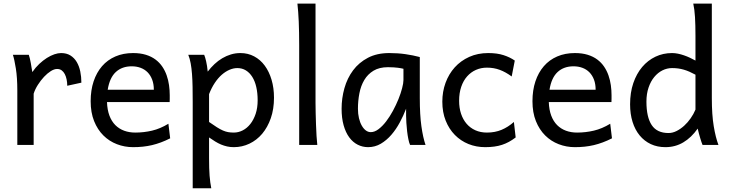

<svg xmlns="http://www.w3.org/2000/svg" viewBox="-20 -801 4032 1061"><path d="M75.7 0V-300.3Q75.7 -372.6 67.6 -422.6Q59.6 -472.7 51.3 -498H139.2Q142.1 -490.2 145 -477.8Q147.9 -465.3 150.4 -451.7Q152.8 -438 154.8 -424.8L158.7 -402.8Q176.3 -428.2 197 -447.8Q217.8 -467.3 239 -480.7Q260.3 -494.1 280.5 -501Q300.8 -507.8 317.4 -507.8Q348.1 -507.8 369.4 -494.4Q390.6 -481 404.1 -458.3Q417.5 -435.5 423.6 -406Q429.7 -376.5 429.7 -344.2L351.6 -327.1Q351.6 -345.2 348.1 -362.1Q344.7 -378.9 337.9 -391.8Q331.1 -404.8 320.6 -412.4Q310.1 -419.9 295.4 -419.9Q279.8 -419.9 260.7 -408Q241.7 -396 223.4 -376.5Q205.1 -356.9 189.5 -332.5Q173.8 -308.1 166 -283.2V0Z M571.3 -236.8Q572.8 -193.8 584.7 -162.1Q596.7 -130.4 617.4 -109.6Q638.2 -88.9 666.3 -78.6Q694.3 -68.4 727.5 -68.4Q774.9 -68.4 820.3 -79.1Q865.7 -89.8 910.6 -117.2L920.4 -36.6Q894.5 -23.4 869.6 -14.2Q844.7 -4.9 819.8 1Q794.9 6.8 769.3 9.5Q743.7 12.2 715.3 12.2Q668.5 12.2 626 -4.2Q583.5 -20.5 551.3 -52.5Q519 -84.5 500 -131.8Q481 -179.2 481 -241.7Q481 -302.2 497.3 -351.3Q513.7 -400.4 543.9 -435.3Q574.2 -470.2 617.7 -489Q661.1 -507.8 715.3 -507.8Q755.4 -507.8 786.1 -498.3Q816.9 -488.8 839.4 -471.9Q861.8 -455.1 877 -432.6Q892.1 -410.2 901.1 -384.3Q910.2 -358.4 914.1 -330.3Q918 -302.2 918 -274.9V-255.9Q918 -243.7 917.5 -236.8ZM708 -434.6Q654.3 -434.6 620.1 -403.1Q585.9 -371.6 575.2 -305.2H830.1Q830.1 -336.4 821 -360.6Q812 -384.8 795.7 -401.4Q779.3 -418 756.8 -426.3Q734.4 -434.6 708 -434.6Z M1135.3 -127Q1160.2 -109.4 1178.5 -97.9Q1196.8 -86.4 1211.9 -79.8Q1227.1 -73.2 1241 -70.8Q1254.9 -68.4 1272 -68.4Q1297.9 -68.4 1321.5 -80.6Q1345.2 -92.8 1363.5 -116Q1381.8 -139.2 1392.8 -172.1Q1403.8 -205.1 1403.8 -246.6Q1403.8 -287.1 1396.2 -320.1Q1388.7 -353 1374 -376.2Q1359.4 -399.4 1338.6 -412.1Q1317.9 -424.8 1291.5 -424.8Q1270.5 -424.8 1248.5 -415.5Q1226.6 -406.2 1205.8 -388.2Q1185.1 -370.1 1167 -343Q1148.9 -315.9 1135.3 -280.8ZM1108.4 -498Q1113.8 -485.4 1119.1 -462.2Q1124.5 -439 1127.9 -405.3Q1145 -427.7 1165.3 -446.8Q1185.5 -465.8 1208.3 -479.2Q1231 -492.7 1256.1 -500.2Q1281.2 -507.8 1308.6 -507.8Q1350.1 -507.8 1384.5 -489.5Q1418.9 -471.2 1443.1 -438.2Q1467.3 -405.3 1480.7 -360.1Q1494.1 -314.9 1494.1 -261.2Q1494.1 -198.7 1476.6 -148.2Q1459 -97.7 1429 -62Q1398.9 -26.4 1358.4 -7.1Q1317.9 12.2 1272 12.2Q1252.4 12.2 1235.1 8.3Q1217.8 4.4 1201.4 -2.4Q1185.1 -9.3 1168.9 -19.3Q1152.8 -29.3 1135.3 -41.5V73.2Q1135.3 102.5 1136 126.2Q1136.7 149.9 1138.2 169.9Q1139.6 189.9 1142.1 206.8Q1144.5 223.6 1147.5 239.3H1044.9V-236.8Q1044.9 -282.2 1044.2 -321Q1043.5 -359.9 1041 -392.3Q1038.6 -424.8 1033.7 -451.2Q1028.8 -477.5 1020.5 -498Z M1723.6 -231.9Q1723.6 -208.5 1724.4 -176.8Q1725.1 -145 1726.3 -112.3Q1727.5 -79.6 1729.2 -49.8Q1731 -20 1733.4 0H1633.3V-551.8Q1633.3 -623 1630.9 -680.9Q1628.4 -738.8 1623.5 -781.2H1723.6Z M2209.5 -420.9Q2203.6 -422.4 2196.3 -423.8Q2189 -425.3 2179 -426.5Q2168.9 -427.7 2155.5 -428.7Q2142.1 -429.7 2124 -429.7Q2076.2 -429.7 2044.2 -410.4Q2012.2 -391.1 1993.2 -359.1Q1974.1 -327.1 1966.1 -285.6Q1958 -244.1 1958 -200.2Q1958 -171.9 1963.6 -148.2Q1969.2 -124.5 1979 -107.2Q1988.8 -89.8 2001.5 -80.3Q2014.2 -70.8 2028.8 -70.8Q2050.3 -70.8 2072 -87.4Q2093.8 -104 2113.8 -130.1Q2133.8 -156.2 2151.4 -188.7Q2168.9 -221.2 2181.9 -253.2Q2194.8 -285.2 2202.1 -313.5Q2209.5 -341.8 2209.5 -358.9ZM2246.1 0Q2240.7 -11.7 2236.6 -32.2Q2232.4 -52.7 2229.7 -75.9Q2227.1 -99.1 2225.6 -122.1Q2224.1 -145 2224.1 -161.1V-200.2Q2209.5 -162.1 2189.2 -124.3Q2168.9 -86.4 2142.8 -56.2Q2116.7 -25.9 2084.5 -6.8Q2052.2 12.2 2014.2 12.2Q1983.4 12.2 1956.5 -1.5Q1929.7 -15.1 1909.9 -42Q1890.1 -68.8 1878.9 -108.6Q1867.7 -148.4 1867.7 -200.2Q1867.7 -258.3 1883.3 -313.7Q1898.9 -369.1 1931.2 -412.4Q1963.4 -455.6 2013.2 -481.7Q2063 -507.8 2131.3 -507.8Q2178.7 -507.8 2220.7 -501.7Q2262.7 -495.6 2299.8 -485.8V-258.8Q2299.8 -166.5 2308.6 -103.8Q2317.4 -41 2331.5 0Z M2829.6 -41.5Q2811 -27.3 2792.7 -17.3Q2774.4 -7.3 2754.4 -0.7Q2734.4 5.9 2711.4 9Q2688.5 12.2 2661.1 12.2Q2611.8 12.2 2568.8 -5.1Q2525.9 -22.5 2493.7 -55.2Q2461.4 -87.9 2442.9 -134.3Q2424.3 -180.7 2424.3 -239.3Q2424.3 -294.4 2442.1 -343.3Q2460 -392.1 2492.9 -428.7Q2525.9 -465.3 2573 -486.6Q2620.1 -507.8 2678.2 -507.8Q2727.1 -507.8 2762.5 -496.3Q2797.9 -484.9 2824.7 -466.3L2807.6 -378.4Q2774.4 -402.8 2741.7 -415Q2709 -427.2 2670.9 -427.2Q2638.2 -427.2 2610.1 -414.8Q2582 -402.3 2561.3 -378.9Q2540.5 -355.5 2528.8 -321.3Q2517.1 -287.1 2517.1 -244.1Q2517.1 -204.6 2527.8 -172.4Q2538.6 -140.1 2558.6 -116.9Q2578.6 -93.8 2606.9 -81.1Q2635.3 -68.4 2670.9 -68.4Q2715.3 -68.4 2751.5 -83.5Q2787.6 -98.6 2819.8 -127Z M3012.7 -236.8Q3014.2 -193.8 3026.1 -162.1Q3038.1 -130.4 3058.8 -109.6Q3079.6 -88.9 3107.7 -78.6Q3135.7 -68.4 3168.9 -68.4Q3216.3 -68.4 3261.7 -79.1Q3307.1 -89.8 3352.1 -117.2L3361.8 -36.6Q3335.9 -23.4 3311 -14.2Q3286.1 -4.9 3261.2 1Q3236.3 6.8 3210.7 9.5Q3185.1 12.2 3156.7 12.2Q3109.9 12.2 3067.4 -4.2Q3024.9 -20.5 2992.7 -52.5Q2960.4 -84.5 2941.4 -131.8Q2922.4 -179.2 2922.4 -241.7Q2922.4 -302.2 2938.7 -351.3Q2955.1 -400.4 2985.4 -435.3Q3015.6 -470.2 3059.1 -489Q3102.5 -507.8 3156.7 -507.8Q3196.8 -507.8 3227.5 -498.3Q3258.3 -488.8 3280.8 -471.9Q3303.2 -455.1 3318.4 -432.6Q3333.5 -410.2 3342.5 -384.3Q3351.6 -358.4 3355.5 -330.3Q3359.4 -302.2 3359.4 -274.9V-255.9Q3359.4 -243.7 3358.9 -236.8ZM3149.4 -434.6Q3095.7 -434.6 3061.5 -403.1Q3027.3 -371.6 3016.6 -305.2H3271.5Q3271.5 -336.4 3262.5 -360.6Q3253.4 -384.8 3237.1 -401.4Q3220.7 -418 3198.2 -426.3Q3175.8 -434.6 3149.4 -434.6Z M3823.2 -388.2Q3805.2 -397.9 3789.6 -404.8Q3773.9 -411.6 3758.8 -416Q3743.7 -420.4 3728 -422.6Q3712.4 -424.8 3693.8 -424.8Q3666 -424.8 3640.6 -412.1Q3615.2 -399.4 3595.5 -375.5Q3575.7 -351.6 3564 -317.1Q3552.2 -282.7 3552.2 -239.3Q3552.2 -153.8 3581.3 -109.9Q3610.4 -65.9 3674.3 -65.9Q3696.8 -65.9 3719 -77.1Q3741.2 -88.4 3761 -106.4Q3780.8 -124.5 3796.9 -147.7Q3813 -170.9 3823.2 -195.3ZM3913.6 -258.8Q3913.6 -166.5 3924.1 -103.8Q3934.6 -41 3950.2 0H3862.3Q3856.9 -12.7 3849.4 -37.8Q3841.8 -63 3835.4 -90.3Q3800.3 -40.5 3755.9 -14.2Q3711.4 12.2 3657.2 12.2Q3612.3 12.2 3576.4 -4.6Q3540.5 -21.5 3514.9 -52.5Q3489.3 -83.5 3475.6 -127.2Q3461.9 -170.9 3461.9 -224.6Q3461.9 -289.6 3479.7 -341.8Q3497.6 -394 3528.8 -430.9Q3560.1 -467.8 3602.3 -487.8Q3644.5 -507.8 3693.8 -507.8Q3709.5 -507.8 3726.3 -504.4Q3743.2 -501 3760 -495.1Q3776.9 -489.3 3793 -481.7Q3809.1 -474.1 3823.2 -466.3V-603Q3823.2 -662.1 3820.6 -706.3Q3817.9 -750.5 3811 -781.2H3913.6Z"/></svg>

Font: Andika Compact
Style: Regular
Weight: 400
Designer: Victor Gaultney, Annie Olsen, Julie Remington, Don Collingsworth, Eric Hays, Becca Hirsbrunner
Foundry: SIL International
Version: Version 5.000 ; LnSpcTght